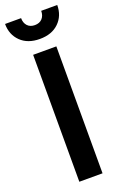

<svg xmlns="http://www.w3.org/2000/svg" viewBox="-189 -948 630 995"><g transform="rotate(-20 126.0 -450.0)"><path d="M-17.5 -900H70.8Q70.8 -873.5 85.5 -857.5Q100.2 -841.5 126.2 -841.5Q152.2 -841.5 167 -857.5Q181.8 -873.5 181.8 -900H270.2Q270.2 -840.8 231.5 -803Q192.8 -765.2 126.2 -765.2Q59.8 -765.2 21.1 -803Q-17.5 -840.8 -17.5 -900ZM64.5 -700H192.5V0H64.5Z"/></g></svg>

Font: Haskoy
Style: Regular
Weight: 400
Designer: Ertekin Erdin
Foundry: Ertekin Erdin
Version: Version 1.500